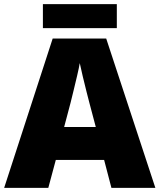

<svg xmlns="http://www.w3.org/2000/svg" viewBox="-20 -902 766 922"><path d="M515 0 480 -134H248L212 0H0L233 -717H490L726 0ZM409 -409Q404 -428 395 -463.5Q386 -499 377 -537Q368 -575 363 -599Q359 -575 350.5 -539Q342 -503 333.5 -468Q325 -433 319 -409L288 -292H440ZM541 -882V-767H186V-882Z"/></svg>

Font: Noto Sans Telugu Black
Style: Regular
Weight: 900
Designer: Jelle Bosma - Monotype Design Team
Foundry: Monotype Imaging Inc.
Version: Version 2.005; ttfautohint (v1.8.4.7-5d5b)